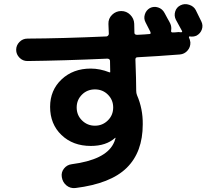

<svg xmlns="http://www.w3.org/2000/svg" viewBox="-20 -857 1040 945"><path d="M537.1 -328.1Q537.1 -365.2 511.2 -391.1Q485.4 -417 447.3 -417Q409.2 -417 383.3 -391.1Q357.4 -365.2 357.4 -328.1Q357.4 -290 383.8 -264.2Q410.2 -238.3 447.3 -238.3Q484.4 -238.3 510.7 -264.2Q537.1 -290 537.1 -328.1ZM943.4 -807.6Q948.2 -797.9 957.5 -778.8Q966.8 -759.8 970.7 -752Q980.5 -732.4 973.6 -712.4Q966.8 -692.4 947.3 -681.6Q931.6 -674.8 914.1 -677.7Q912.1 -678.7 910.6 -676.3Q909.2 -673.8 910.2 -671.9Q915 -663.1 917 -648.4Q918 -625 902.8 -607.9Q887.7 -590.8 865.2 -588.9Q752.9 -580.1 657.2 -575.2Q646.5 -575.2 646.5 -564.5Q650.4 -460.9 650.4 -410.2Q650.4 -398.4 654.3 -388.7Q683.6 -321.3 682.6 -245.1Q682.6 -108.4 603.5 -30.8Q524.4 46.9 351.6 68.4Q326.2 71.3 307.1 55.7Q288.1 40 284.2 14.6Q280.3 -8.8 294.9 -27.3Q309.6 -45.9 333 -48.8Q498 -70.3 538.1 -149.4Q543 -157.2 548.8 -177.7L547.9 -178.7H546.9Q502.9 -138.7 426.8 -138.7Q338.9 -138.7 282.7 -192.4Q226.6 -246.1 226.6 -331.1Q226.6 -413.1 283.2 -466.3Q339.8 -519.5 426.8 -519.5Q471.7 -519.5 518.6 -501H521.5Q522.5 -501 522.5 -502Q522.5 -540 521.5 -556.6Q521.5 -567.4 508.8 -568.4Q290 -558.6 115.2 -556.6Q91.8 -556.6 75.7 -573.2Q59.6 -589.8 59.6 -611.8Q59.6 -633.8 75.7 -650.4Q91.8 -667 115.2 -667Q287.1 -668 503.9 -677.7Q507.8 -677.7 511.7 -681.6Q515.6 -685.5 515.6 -690.4Q513.7 -722.7 513.7 -739.3Q512.7 -765.6 531.7 -784.2Q550.8 -802.7 576.7 -802.7Q602.5 -802.7 621.1 -784.2Q639.6 -765.6 640.6 -740.2Q640.6 -732.4 641.1 -717.3Q641.6 -702.1 641.6 -695.3Q641.6 -686.5 654.3 -685.5Q696.3 -687.5 715.8 -689.5Q724.6 -689.5 719.7 -701.2Q715.8 -708 708 -724.1Q700.2 -740.2 696.3 -747.1Q686.5 -765.6 692.9 -786.1Q699.2 -806.6 717.8 -817.4Q737.3 -827.1 758.3 -820.3Q779.3 -813.5 790 -793Q793.9 -784.2 804.2 -766.6Q814.5 -749 818.4 -740.2Q825.2 -724.6 822.3 -707Q820.3 -697.3 830.1 -697.3Q835 -697.3 843.8 -697.8Q852.5 -698.2 858.4 -699.2Q866.2 -699.2 870.1 -698.2Q873 -697.3 875.5 -699.7Q877.9 -702.1 876 -704.1L875 -706.1Q866.2 -723.6 845.7 -759.8Q835.9 -779.3 842.3 -800.3Q848.6 -821.3 868.7 -831.1Q888.7 -840.8 911.1 -833.5Q933.6 -826.2 943.4 -807.6Z"/></svg>

Font: Rounded-X Mgen+ 2m bold
Style: Bold
Weight: 700
Designer: [Source Han Sans]
Ryoko NISHIZUKA  (kana & ideographs); Paul D. Hunt (Latin, Greek & Cyrillic); Wenlong ZHANG  (bopomofo
Version: Version 1.059.20150602